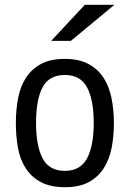

<svg xmlns="http://www.w3.org/2000/svg" viewBox="-20 -782 540 799"><path d="M250 -3Q190 -3 150.5 -24Q111 -45 87.5 -81Q64 -117 55 -165.5Q46 -214 46 -270Q46 -326 55.5 -374.5Q65 -423 88.5 -459Q112 -495 151 -516Q190 -537 250 -537Q308 -537 347.5 -516Q387 -495 410.5 -459Q434 -423 444 -374Q454 -325 454 -270Q454 -215 444.5 -166.5Q435 -118 411.5 -81.5Q388 -45 349 -24Q310 -3 250 -3ZM250 -71Q315 -71 342.5 -123.5Q370 -176 370 -270Q370 -366 342.5 -418Q315 -470 250 -470Q184 -470 157 -418.5Q130 -367 130 -270Q130 -176 157 -123.5Q184 -71 250 -71ZM333 -762H456L275 -612H193Z"/></svg>

Font: D2Coding
Style: Regular
Weight: 400
Monospace: yes
Designer: Yong-Rak Park; Jeong-Hwan Yoon; Sang-Min Lee;
Foundry: NHN Corporation
Version: Version 1.3.2; Build 20180524